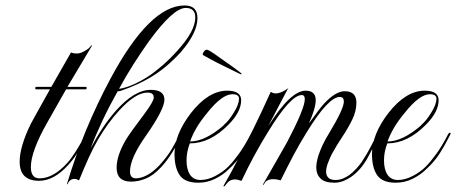

<svg xmlns="http://www.w3.org/2000/svg" viewBox="-20 -659 1670 703"><path d="M123 3Q52 3 52 -67Q52 -122 93 -206Q95 -210 112.5 -241.5Q130 -273 163 -332H111L109 -334L110 -340L111 -341H168L240 -467Q249 -463 261 -463Q275 -463 291 -473Q308 -482 314 -493L317 -492L227 -341H296L297 -340V-334L295 -332H222L154 -212Q93 -105 93 -47Q93 -6 125 -6Q175 -6 226 -62Q240 -77 259 -107Q278 -137 291 -164Q293 -169 296.5 -167.5Q300 -166 298 -161Q283 -131 266.5 -104Q250 -77 229 -54Q177 3 123 3Z M227 16 225 15Q285 -185 384 -370Q528 -639 656 -639Q703 -639 703 -593Q703 -538 641 -467Q589 -410 530 -375Q484 -348 424 -327Q415 -324 411 -325Q380 -270 355.5 -218Q331 -166 312 -116Q354 -196 402 -251Q471 -330 532 -330Q582 -330 582 -294Q582 -259 515 -163Q456 -80 456 -31Q456 -6 478 -6Q495 -6 517 -17Q539 -28 563 -53Q594 -87 610.5 -116Q627 -145 640 -169Q643 -174 646 -173Q649 -172 647 -167Q632 -136 611.5 -102.5Q591 -69 569 -46Q541 -16 513.5 -5Q486 6 460 6Q407 6 407 -45Q407 -90 442 -149Q450 -162 466.5 -185Q483 -208 508 -241Q543 -288 543 -302Q543 -320 520 -320Q476 -320 415 -253Q374 -208 339 -148Q323 -121 306 -84Q289 -47 270 0L268 1Q260 -4 253 -4Q235 -4 227 16ZM416 -334Q420 -334 424 -335Q447 -340 471.5 -351Q496 -362 521 -378Q548 -396 575 -419.5Q602 -443 629 -473Q695 -545 695 -595Q695 -630 660 -630Q614 -630 524 -506Q497 -468 469.5 -425Q442 -382 416 -334Z M706 10Q657 10 638 -17.5Q619 -45 619 -95Q619 -167 679 -245Q743 -327 812 -327Q863 -327 863 -292Q863 -249 816 -202Q749 -134 675 -134Q663 -103 663 -72Q663 -38 676 -19Q689 0 714 0Q740 0 768 -14.5Q796 -29 816 -49Q833 -66 854.5 -95.5Q876 -125 898 -168Q901 -173 904 -173Q910 -173 904 -163Q887 -129 867.5 -98Q848 -67 816 -38Q797 -19 768 -4.5Q739 10 706 10ZM676 -141Q731 -141 799 -200V-201Q818 -217 835 -245Q855 -276 855 -298Q855 -314 831 -314Q793 -314 739 -246Q714 -216 699 -190Q684 -164 676 -141ZM865 -388Q865 -385 855 -390Q831 -402 803 -415.5Q775 -429 753 -441Q731 -453 724 -457Q720 -460 725.5 -468.5Q731 -477 737 -477Q743 -477 765.5 -461.5Q788 -446 807 -432Q815 -427 828.5 -417Q842 -407 853.5 -398.5Q865 -390 865 -388Z M800 24 798 22Q827 -28 854 -81Q881 -134 909 -190Q920 -212 935.5 -245Q951 -278 971 -322H973Q980 -317 989 -317Q1010 -317 1035 -336L1037 -338L1036 -336H1035Q1028 -322 1009.5 -287.5Q991 -253 962 -197Q1044 -327 1099 -327Q1136 -327 1136 -292Q1136 -263 1111 -207Q1132 -236 1146 -254.5Q1160 -273 1167 -280Q1209 -325 1242 -325Q1285 -325 1285 -283Q1285 -252 1269.5 -220.5Q1254 -189 1233 -157.5Q1212 -126 1195 -95Q1187 -79 1180.5 -61.5Q1174 -44 1174 -30Q1174 -17 1182 -8.5Q1190 0 1209 0Q1223 0 1236 -5.5Q1249 -11 1259 -18Q1286 -39 1305 -67Q1324 -95 1338 -123Q1352 -151 1363 -170Q1366 -175 1369 -173.5Q1372 -172 1370 -167Q1350 -125 1326 -81Q1302 -37 1265 -11Q1252 -2 1236.5 4Q1221 10 1204 10Q1169 10 1153.5 -5.5Q1138 -21 1138 -46Q1138 -64 1146 -90Q1152 -108 1161.5 -128.5Q1171 -149 1186 -173Q1239 -261 1239 -287Q1239 -304 1224 -304Q1182 -304 1102 -173Q1077 -133 1054 -89.5Q1031 -46 1008 1H1006Q999 -1 993 -2Q987 -3 982 -3Q952 -3 946 18L943 16Q981 -50 1003 -89Q1025 -128 1032 -140Q1096 -262 1096 -296Q1096 -311 1085 -311Q1044 -311 962 -177Q908 -90 865 2L863 3Q850 -2 840 -2Q823 -2 812 11Q802 24 800 24Z M1429 10Q1380 10 1361 -17.5Q1342 -45 1342 -95Q1342 -167 1402 -245Q1466 -327 1535 -327Q1586 -327 1586 -292Q1586 -249 1539 -202Q1472 -134 1398 -134Q1386 -103 1386 -72Q1386 -38 1399 -19Q1412 0 1437 0Q1463 0 1491 -14.5Q1519 -29 1539 -49Q1556 -66 1577.5 -95.5Q1599 -125 1621 -168Q1624 -173 1627 -173Q1633 -173 1627 -163Q1610 -129 1590.5 -98Q1571 -67 1539 -38Q1520 -19 1491 -4.5Q1462 10 1429 10ZM1399 -141Q1454 -141 1522 -200V-201Q1541 -217 1558 -245Q1578 -276 1578 -298Q1578 -314 1554 -314Q1516 -314 1462 -246Q1437 -216 1422 -190Q1407 -164 1399 -141Z"/></svg>

Font: Imperial Script
Style: Regular
Weight: 400
Designer: Robert E. Leuschke
Foundry: Robert E. Leuschke
Version: Version 1.010; ttfautohint (v1.8.3)